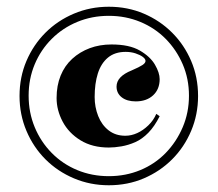

<svg xmlns="http://www.w3.org/2000/svg" viewBox="-20 -535 646 570"><path d="M303 15Q248 15 199.5 -5.5Q151 -26 115 -62Q79 -98 58.5 -146.5Q38 -195 38 -250Q38 -306 58.5 -354Q79 -402 115 -438Q151 -474 199.5 -494.5Q248 -515 303 -515Q359 -515 407 -494.5Q455 -474 491 -438Q527 -402 547.5 -354Q568 -306 568 -250Q568 -195 547.5 -146.5Q527 -98 491 -62Q455 -26 407 -5.5Q359 15 303 15ZM303 -12Q353 -12 396.5 -30Q440 -48 472 -81Q504 -114 522.5 -157.5Q541 -201 541 -251Q541 -301 522.5 -344Q504 -387 472 -419.5Q440 -452 396.5 -470Q353 -488 303 -488Q253 -488 209.5 -470Q166 -452 133.5 -419.5Q101 -387 83 -344Q65 -301 65 -251Q65 -201 83 -157.5Q101 -114 133.5 -81Q166 -48 209.5 -30Q253 -12 303 -12ZM303 -97Q254 -97 219 -118.5Q184 -140 166 -174Q148 -208 148 -244Q148 -281 160 -310.5Q172 -340 194.5 -360.5Q217 -381 246.5 -392Q276 -403 311 -403Q364 -403 395 -385Q426 -367 440 -343Q454 -319 454 -300Q454 -270 434.5 -252Q415 -234 383 -234Q357 -234 341.5 -246Q326 -258 326 -278Q326 -308 371 -326Q394 -336 403 -342Q412 -348 412 -354Q412 -360 404 -366Q396 -372 382.5 -376.5Q369 -381 353 -381Q321 -381 300.5 -364Q280 -347 270.5 -317Q261 -287 261 -247Q261 -217 271.5 -190.5Q282 -164 302.5 -148Q323 -132 352 -132Q370 -132 387.5 -140Q405 -148 420.5 -163Q436 -178 444 -197L454 -190Q439 -160 420.5 -141Q402 -122 381.5 -113Q361 -104 340.5 -100.5Q320 -97 303 -97Z"/></svg>

Font: Kalnia SemiBold
Style: Regular
Weight: 600
Designer: Frida Medrano
Foundry: Frida Medrano
Version: Version 1.105